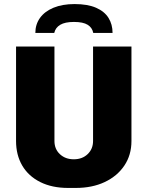

<svg xmlns="http://www.w3.org/2000/svg" viewBox="-20 -915 726 945"><path d="M315 10Q236 10 178 -19Q120 -48 89.5 -100Q59 -152 59 -221V-686H248V-221Q248 -181 275 -156Q302 -131 343 -131Q385 -131 411.5 -156.5Q438 -182 438 -221V-686H627V-221Q627 -152 592 -100Q557 -48 495.5 -19Q434 10 353 10ZM154 -753Q154 -795 177 -827Q200 -859 243.5 -877Q287 -895 347 -895Q411 -895 452.5 -877Q494 -859 514 -827Q534 -795 534 -753H439Q434 -779 411.5 -793Q389 -807 344 -807Q300 -807 276.5 -793Q253 -779 247 -753Z"/></svg>

Font: Chivo Medium ExtraBold
Style: Regular
Weight: 800
Version: Version 2.002